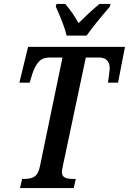

<svg xmlns="http://www.w3.org/2000/svg" viewBox="-20 -951 652 971"><path d="M92 -46H105Q136 -46 155 -58.5Q174 -71 182 -110L296 -660H229Q195 -660 175.5 -638Q156 -616 143 -576L130 -533H78L122 -714H612L577 -533H526Q528 -548 531 -569.5Q534 -591 535 -604Q535 -630 522 -645Q509 -660 482 -660H414L299 -117Q293 -89 293 -82Q293 -61 307.5 -53.5Q322 -46 351 -46H363L353 0H81ZM262 -918 266 -931H310Q353 -880 377 -834Q440 -896 483 -931H539L536 -918Q455 -824 418 -771H317Q305 -823 262 -918Z"/></svg>

Font: Noto Serif CondSemiBold
Style: Italic
Weight: 600
Width: 3
Italic angle: -12°
Designer: Monotype Design Team
Foundry: Monotype Imaging Inc.
Version: Version 1.001